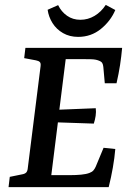

<svg xmlns="http://www.w3.org/2000/svg" viewBox="-20 -766 539 786"><path d="M409 -425 403 -492Q402 -502 398.5 -508Q395 -514 384 -518Q372 -523 352.5 -523.5Q333 -524 316 -524H249L223 -317L372 -323Q374 -308 371.5 -291.5Q369 -275 364 -260L217 -265L190 -49H267Q291 -49 312 -51Q333 -53 346 -58Q357 -62 362.5 -68.5Q368 -75 372 -84L404 -161L452 -156Q449 -120 442 -80Q435 -40 425 0H15L20 -42L69 -52Q82 -54 87.5 -60Q93 -66 94 -80L146 -494Q148 -507 143 -512Q138 -517 127 -519L79 -528L84 -570H480Q477 -536 471.5 -500Q466 -464 457 -425ZM300 -615Q265 -615 238 -630.5Q211 -646 195 -671.5Q179 -697 175 -726L218 -745Q231 -718 254.5 -701.5Q278 -685 309 -685Q340 -685 367 -701Q394 -717 413 -746L452 -725Q433 -680 393 -647.5Q353 -615 300 -615Z"/></svg>

Font: Yrsa Medium
Style: Italic
Weight: 500
Italic angle: -7.10001°
Designer: Anna Giedrys (Yrsa+Rasa design), David Brezina (Yrsa art-direction, Rasa art-direction, design)
Foundry: Rosetta Type Foundry
Version: Version 2.004